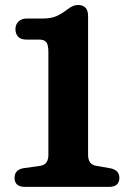

<svg xmlns="http://www.w3.org/2000/svg" viewBox="-20 -732 511 752"><path d="M83 -577Q61.5 -577 51 -588.2Q40.5 -599.5 40.5 -618Q40.5 -636 52.5 -647.8Q64.5 -659.5 85.5 -659.5H147Q180.5 -659.5 201.5 -669Q222.5 -678.5 243 -694.5Q266 -712.5 285 -712.5Q325 -712.5 325 -669V-125.5Q325 -87.5 357 -82.5L414.5 -72.5Q447.5 -64.5 447.5 -35.5Q447.5 0 406.5 0H78.5Q37 0 37 -35.5Q37 -66.5 70.5 -73L137.5 -82.5Q169.5 -87 169.5 -125.5V-527.5Q169.5 -557 161.2 -567Q153 -577 133 -577Z"/></svg>

Font: Fraunces 9pt S100 SemiBold
Style: Regular
Weight: 600
Version: Version 1.000; ttfautohint (v1.8.3)